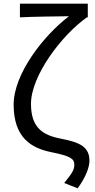

<svg xmlns="http://www.w3.org/2000/svg" viewBox="-20 -816 513 1041"><path d="M401 205C446 144 465 89 465 56C465 -18 416 -44 311 -64C211 -83 148 -124 148 -253C148 -405 313 -624 451 -722H456V-796H88V-722C160 -726 292 -727 354 -728C217 -624 54 -416 54 -249C54 -70 149 -13 258 9C361 30 383 44 383 77C383 107 368 127 328 176Z"/></svg>

Font: Noto Sans Mono CJK HK
Style: Regular
Weight: 400
Designer: Ryoko NISHIZUKA 西塚涼子 (kana, bopomofo & ideographs); Paul D. Hunt (Latin, Greek & Cyrillic); Sandoll Communications 산돌커뮤니
Foundry: Adobe
Version: Version 2.004;hotconv 1.0.118;makeotfexe 2.5.65603